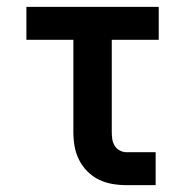

<svg xmlns="http://www.w3.org/2000/svg" viewBox="-20 -540 540 560"><path d="M349 0Q328 0 307.5 -3.5Q287 -7 268.5 -16Q250 -25 235 -40Q220 -55 210.5 -74Q201 -93 197.5 -113.5Q194 -134 194 -155V-424H57V-520H443V-424H306V-155Q306 -144 307.5 -134Q309 -124 314.5 -115Q320 -106 329.5 -101Q339 -96 349 -96H434V0Z"/></svg>

Font: Iosevka Curly Slab
Style: Bold
Weight: 700
Monospace: yes
Designer: Belleve Invis
Foundry: Belleve Invis
Version: Version 22.1.2; ttfautohint (v1.8.4)